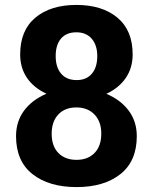

<svg xmlns="http://www.w3.org/2000/svg" viewBox="-20 -741 614 771"><path d="M512.7 -522.5Q512.7 -468.3 485.1 -428Q457.5 -387.7 407.2 -364.3Q464.8 -339.8 497.1 -296.4Q529.3 -252.9 529.3 -194.3Q529.3 -93.8 463.4 -41.7Q397.5 10.3 287.6 10.3Q176.8 10.3 110.6 -41.7Q44.4 -93.8 44.4 -194.3Q44.4 -252.9 76.4 -296.4Q108.4 -339.8 166.5 -364.7Q115.7 -388.2 88.4 -428.2Q61 -468.3 61 -522.5Q61 -619.1 122.1 -670.2Q183.1 -721.2 286.6 -721.2Q390.1 -721.2 451.4 -670.2Q512.7 -619.1 512.7 -522.5ZM386.7 -204.1Q386.7 -252.9 359.4 -281.2Q332 -309.6 286.6 -309.6Q240.7 -309.6 214.1 -281.2Q187.5 -252.9 187.5 -204.1Q187.5 -154.3 214.4 -126.7Q241.2 -99.1 287.6 -99.1Q333 -99.1 359.9 -127Q386.7 -154.8 386.7 -204.1ZM370.6 -516.1Q370.6 -559.6 348.4 -585.4Q326.2 -611.3 286.6 -611.3Q246.6 -611.3 225.1 -586.2Q203.6 -561 203.6 -516.1Q203.6 -470.7 225.6 -445.1Q247.6 -419.4 287.6 -419.4Q327.1 -419.4 348.9 -445.1Q370.6 -470.7 370.6 -516.1Z"/></svg>

Font: Roboto Web
Style: Bold
Weight: 700
Designer: Google
Version: Version 1.200310; 2013